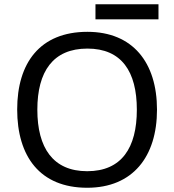

<svg xmlns="http://www.w3.org/2000/svg" viewBox="-20 -875 821 905"><path d="M727 -855H430V-784H727ZM391 10C606 10 720 -137 720 -358C720 -580 606 -725 392 -725C168 -725 61 -578 61 -359C61 -138 168 10 391 10ZM391 -68C230 -68 156 -178 156 -358C156 -538 230 -646 392 -646C553 -646 625 -538 625 -358C625 -178 553 -68 391 -68Z"/></svg>

Font: Noto Sans Math
Style: Regular
Weight: 400
Designer: Monotype Design Team, Delve Withrington, Jeff Kellem
Foundry: Monotype Imaging Inc., Delve Fonts LLC
Version: Version 3.000